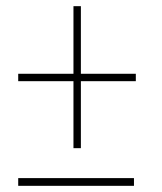

<svg xmlns="http://www.w3.org/2000/svg" viewBox="-20 -603 525 622"><path d="M242 -583H218V-364H39V-340H218V-123H242V-340H420V-364H242ZM414 -1V-26H39V-1Z"/></svg>

Font: Noto Sans Display SemiCondensed Thin
Style: Regular
Weight: 250
Width: 4
Designer: Monotype Design team
Foundry: Monotype Imaging Inc.
Version: 1.000